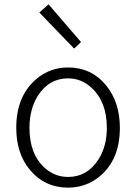

<svg xmlns="http://www.w3.org/2000/svg" viewBox="-20 -861 634 894"><path d="M296.9 12.7Q188.5 12.7 119.1 -70.3Q55.7 -146.5 55.7 -265.6Q55.7 -414.1 149.4 -493.2Q212.9 -546.9 296.9 -546.9Q405.3 -546.9 473.6 -463.9Q538.1 -385.7 538.1 -265.6Q538.1 -117.2 443.4 -39.1Q379.9 12.7 296.9 12.7ZM296.9 -37.1Q385.7 -37.1 437.5 -117.2Q477.5 -178.7 477.5 -265.6Q477.5 -387.7 405.3 -453.1Q358.4 -496.1 296.9 -496.1Q208 -496.1 156.2 -415Q117.2 -352.5 117.2 -265.6Q117.2 -142.6 189.5 -78.1Q236.3 -37.1 296.9 -37.1ZM325.2 -634.8 163.1 -802.7 206.1 -840.8 357.4 -665Z"/></svg>

Font: Taipei Sans TC Beta Light
Style: Regular
Weight: 300
Designer: JT Foundry
Foundry: JT Foundry
Version: Version 1.000